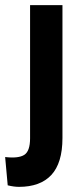

<svg xmlns="http://www.w3.org/2000/svg" viewBox="-48 -542 326 747"><path d="M26 185Q16 185 5 183.5Q-6 182 -18 179L-28 69Q24 75 46.5 60.5Q69 46 69 -4V-522H195V-5Q195 44 184 80Q173 116 151.5 139Q130 162 98.5 173.5Q67 185 26 185Z"/></svg>

Font: Bricolage Grotesque 36pt SemiBold
Style: Regular
Weight: 600
Designer: Mathieu Triay
Foundry: Atelier Triay
Version: Version 1.001;gftools[0.9.33.dev8+g029e19f]